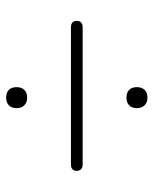

<svg xmlns="http://www.w3.org/2000/svg" viewBox="44 -606 511 640"><g transform="rotate(-90 300.0 -286.5)"><path d="M71 -267Q61 -267 55.5 -272.5Q50 -278 50 -287Q50 -296 55.5 -301Q61 -306 71 -306H529Q539 -306 544.5 -301Q550 -296 550 -287Q550 -277 544.5 -272Q539 -267 529 -267ZM294 -51Q278 -51 268.5 -60.5Q259 -70 259 -86Q259 -103 268.5 -112Q278 -121 294 -121Q311 -121 320 -112Q329 -103 329 -86Q329 -70 320 -60.5Q311 -51 294 -51ZM294 -452Q278 -452 268.5 -461.5Q259 -471 259 -487Q259 -504 268.5 -513Q278 -522 294 -522Q311 -522 320 -513Q329 -504 329 -487Q329 -471 320 -461.5Q311 -452 294 -452Z"/></g></svg>

Font: Nunito ExtraLight ExtraLight
Style: Regular
Weight: 250
Version: Version 3.602